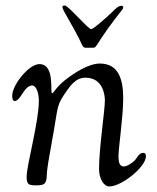

<svg xmlns="http://www.w3.org/2000/svg" viewBox="-20 -666 566 692"><path d="M205 -640C205 -629 245 -571 276 -504C280 -494 285 -494 290 -494H316C331 -494 323 -508 422 -633C424 -636 424 -639 424 -640C424 -645 420 -645 417 -645C403 -645 394 -630 362 -602C329 -573 314 -561 308 -561C298 -561 226 -646 214 -646H212C208 -646 205 -645 205 -640ZM24 -321C24 -310 26 -302 33 -302C55 -302 66 -358 97 -358C107 -358 120 -338 120 -303C120 -226 76 -71 76 -29C76 0 84 2 111 2C137 2 145 -2 148 -24C150 -38 143 -26 168 -161C192 -290 180 -281 223 -342C246 -375 265 -386 288 -386C353 -386 358 -320 358 -304C358 -267 337 -133 337 -57C337 -22 354 6 374 6C418 6 506 -64 506 -103C506 -109 504 -115 497 -115C482 -115 478 -103 466 -88C466 -88 443 -66 426 -66C415 -66 407 -74 407 -102C407 -136 424 -242 424 -312C424 -375 410 -437 340 -437C298 -437 245 -401 218 -380C181 -352 174 -330 168 -330C159 -330 180 -435 122 -435C84 -435 24 -360 24 -321Z"/></svg>

Font: OFL Sorts Mill Goudy
Style: Italic
Weight: 500
Italic angle: -6°
Version: Version 003.000